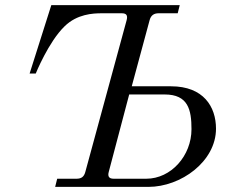

<svg xmlns="http://www.w3.org/2000/svg" viewBox="-20 -732 910 752"><path d="M96 -444H120C120 -444 170 -568 233 -629C282 -677 344 -680 378 -680H457C475 -680 481 -672 476 -653L314 -58C309 -40 299 -32 280 -32H204L196 0H561C689 0 826 -100 826 -228C826 -314 777 -394 650 -394H496L566 -653C571 -672 583 -680 601 -680H676L684 -712H181ZM406 -59 486 -362H625C717 -362 730 -302 730 -226C730 -122 650 -32 553 -32H425C407 -32 401 -41 406 -59Z"/></svg>

Font: Old Standard
Style: Italic
Weight: 400
Italic angle: -15.2°
Designer: Alexey Kryukov <alexios@thessalonica.org.ru>
Version: Version 2.0